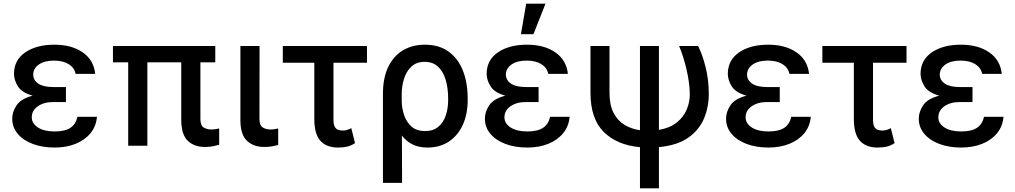

<svg xmlns="http://www.w3.org/2000/svg" viewBox="-20 -797 5551 1050"><path d="M340.6 -284.8V-239H271.3Q219.8 -239 186.8 -215.7Q153.8 -192.5 153.8 -155.5Q153.8 -121.8 187.3 -100Q220.9 -78.1 278.8 -78.1Q335.2 -78.1 365.1 -98Q394.9 -117.9 403.4 -158.4H510.3Q505.7 -105.8 474.6 -68.2Q443.5 -30.5 392.9 -10.3Q342.3 9.9 278.4 9.9Q212.4 9.9 160 -9.6Q107.6 -29.1 77.2 -64.8Q46.9 -100.5 46.9 -148.1Q46.9 -185 70.7 -221.1Q94.5 -257.1 158.7 -273.8Q99.4 -290.5 78.1 -324.6Q56.8 -358.7 56.5 -393.1Q56.8 -468.8 118.3 -510.7Q179.7 -552.6 277.3 -552.6Q371.8 -552.6 432.4 -510.5Q492.9 -468.4 500.7 -393.1H393.5Q386.7 -426.8 355.6 -446.2Q324.6 -465.6 274.9 -465.6Q222.3 -465.6 192.1 -443.9Q161.9 -422.2 161.6 -389.2Q161.9 -358.3 189.5 -339.7Q217 -321 271.3 -321H340.6Z M1157.3 -545.5V-456.3H1076V-147Q1076 -110.4 1094.1 -99.6Q1112.2 -88.8 1136 -88.8Q1148.1 -88.8 1159.8 -90.9Q1171.5 -93 1178.6 -94.5V-5.3Q1165.1 -1.4 1145.6 2.7Q1126.1 6.7 1100.1 6.7Q1043 6.7 1007.3 -26.6Q971.6 -60 971.2 -141V-456.3H785.9V0H681.1V-456.3H597.7V-545.5Z M1294.7 -545.5H1399.5L1398.8 -147Q1399.1 -110.4 1417.4 -99.6Q1435.7 -88.8 1459.9 -88.8Q1471.6 -88.8 1483.5 -90.9Q1495.4 -93 1501.4 -94.5V-4.6Q1488.3 -0.4 1468.9 3.2Q1449.6 6.7 1424.4 6.7Q1367.2 6.7 1331 -26.6Q1294.7 -60 1294.7 -141Z M1986.9 -545.5V-453.8H1803.6V-143.1Q1803.6 -115.4 1811.4 -102.6Q1819.2 -89.8 1831.1 -86.5Q1843 -83.1 1855.5 -83.1Q1869.7 -83.1 1881 -87.4Q1892.4 -91.6 1901.3 -95.9L1921.5 -14.2Q1897.7 1.1 1875.7 5.5Q1853.7 9.9 1828.5 9.9Q1765.6 9.9 1732.2 -27Q1698.9 -63.9 1698.9 -146.3V-453.8H1526.6V-545.5Z M2074.2 203.1V-282.7Q2074.2 -372.5 2103.7 -432.4Q2133.2 -492.2 2184.8 -522.4Q2236.5 -552.6 2303.3 -552.6Q2381 -552.6 2433.1 -514.9Q2485.1 -477.3 2511.4 -411Q2537.6 -344.8 2537.6 -258.5V-248.6Q2537.6 -172.6 2511 -114.3Q2484.4 -56.1 2435.2 -23.1Q2386 9.9 2317.8 9.9Q2269.9 9.9 2236 -7.1Q2202.1 -24.1 2177.9 -55.4L2179 203.1ZM2177.2 -236.5Q2178.3 -203.1 2190.3 -166.7Q2202.4 -130.3 2229.9 -105.3Q2257.5 -80.3 2304.7 -80.3Q2349.4 -80.3 2377.3 -103.9Q2405.2 -127.5 2418 -166Q2430.8 -204.5 2430.8 -248.6V-258.5Q2430.8 -314.6 2417.4 -360.1Q2404.1 -405.5 2375.7 -432.2Q2347.3 -458.8 2301.8 -458.8Q2257.1 -458.8 2229.4 -432.5Q2201.7 -406.2 2189.1 -365.1Q2176.5 -323.9 2176.8 -279.1Z M2925.4 -284.8V-239H2856.2Q2804.7 -239 2771.7 -215.7Q2738.6 -192.5 2738.6 -155.5Q2738.6 -121.8 2772.2 -100Q2805.8 -78.1 2863.6 -78.1Q2920.1 -78.1 2949.9 -98Q2979.8 -117.9 2988.3 -158.4H3095.2Q3090.6 -105.8 3059.5 -68.2Q3028.4 -30.5 2977.8 -10.3Q2927.2 9.9 2863.3 9.9Q2797.2 9.9 2744.9 -9.6Q2692.5 -29.1 2662.1 -64.8Q2631.7 -100.5 2631.7 -148.1Q2631.7 -185 2655.5 -221.1Q2679.3 -257.1 2743.6 -273.8Q2684.3 -290.5 2663 -324.6Q2641.7 -358.7 2641.3 -393.1Q2641.7 -468.8 2703.1 -510.7Q2764.6 -552.6 2862.2 -552.6Q2956.7 -552.6 3017.2 -510.5Q3077.8 -468.4 3085.6 -393.1H2978.3Q2971.6 -426.8 2940.5 -446.2Q2909.4 -465.6 2859.7 -465.6Q2807.2 -465.6 2777 -443.9Q2746.8 -422.2 2746.4 -389.2Q2746.8 -358.3 2774.3 -339.7Q2801.8 -321 2856.2 -321H2925.4ZM2828.8 -610.1 2857.6 -777H2963.1L2897.4 -610.1Z M3209.2 -545.5H3313.2V-289.4Q3313.2 -223.4 3335.2 -180.4Q3357.2 -137.4 3394.9 -114.5Q3432.5 -91.6 3479.8 -84.9V-545.5H3583.5V-86.6Q3643.1 -96.9 3680.4 -126.6Q3717.7 -156.2 3735.1 -197.3Q3752.5 -238.3 3752.5 -282.7Q3751.1 -345.5 3734.7 -416Q3718.4 -486.5 3693.9 -545.5H3797.6Q3820.7 -501.4 3838.4 -431.3Q3856.2 -361.2 3856.2 -282.7Q3856.2 -212 3830.1 -149.3Q3804 -86.6 3744.3 -44.4Q3684.7 -2.1 3583.5 7.5V233H3479.8V7.8Q3355.1 -3.2 3282.1 -75.1Q3209.2 -147 3209.2 -290.1Z M4244.3 -284.8V-239H4175.1Q4123.6 -239 4090.6 -215.7Q4057.5 -192.5 4057.5 -155.5Q4057.5 -121.8 4091.1 -100Q4124.6 -78.1 4182.5 -78.1Q4239 -78.1 4268.8 -98Q4298.7 -117.9 4307.2 -158.4H4414.1Q4409.4 -105.8 4378.4 -68.2Q4347.3 -30.5 4296.7 -10.3Q4246.1 9.9 4182.2 9.9Q4116.1 9.9 4063.7 -9.6Q4011.4 -29.1 3981 -64.8Q3950.6 -100.5 3950.6 -148.1Q3950.6 -185 3974.4 -221.1Q3998.2 -257.1 4062.5 -273.8Q4003.2 -290.5 3981.9 -324.6Q3960.6 -358.7 3960.2 -393.1Q3960.6 -468.8 4022 -510.7Q4083.5 -552.6 4181.1 -552.6Q4275.6 -552.6 4336.1 -510.5Q4396.7 -468.4 4404.5 -393.1H4297.2Q4290.5 -426.8 4259.4 -446.2Q4228.3 -465.6 4178.6 -465.6Q4126.1 -465.6 4095.9 -443.9Q4065.7 -422.2 4065.3 -389.2Q4065.7 -358.3 4093.2 -339.7Q4120.7 -321 4175.1 -321H4244.3Z M4937.5 -545.5V-453.8H4754.3V-143.1Q4754.3 -115.4 4762.1 -102.6Q4769.9 -89.8 4781.8 -86.5Q4793.7 -83.1 4806.1 -83.1Q4820.3 -83.1 4831.7 -87.4Q4843 -91.6 4851.9 -95.9L4872.2 -14.2Q4848.4 1.1 4826.3 5.5Q4804.3 9.9 4779.1 9.9Q4716.3 9.9 4682.9 -27Q4649.5 -63.9 4649.5 -146.3V-453.8H4477.3V-545.5Z M5298.3 -284.8V-239H5229Q5177.6 -239 5144.5 -215.7Q5111.5 -192.5 5111.5 -155.5Q5111.5 -121.8 5145.1 -100Q5178.6 -78.1 5236.5 -78.1Q5293 -78.1 5322.8 -98Q5352.6 -117.9 5361.2 -158.4H5468Q5463.4 -105.8 5432.4 -68.2Q5401.3 -30.5 5350.7 -10.3Q5300.1 9.9 5236.2 9.9Q5170.1 9.9 5117.7 -9.6Q5065.3 -29.1 5035 -64.8Q5004.6 -100.5 5004.6 -148.1Q5004.6 -185 5028.4 -221.1Q5052.2 -257.1 5116.5 -273.8Q5057.2 -290.5 5035.9 -324.6Q5014.6 -358.7 5014.2 -393.1Q5014.6 -468.8 5076 -510.7Q5137.4 -552.6 5235.1 -552.6Q5329.5 -552.6 5390.1 -510.5Q5450.6 -468.4 5458.5 -393.1H5351.2Q5344.5 -426.8 5313.4 -446.2Q5282.3 -465.6 5232.6 -465.6Q5180 -465.6 5149.9 -443.9Q5119.7 -422.2 5119.3 -389.2Q5119.7 -358.3 5147.2 -339.7Q5174.7 -321 5229 -321H5298.3Z"/></svg>

Font: Inter Zeller Medium
Style: Regular
Weight: 500
Designer: Rasmus Andersson; Joe Bland
Foundry: zeller
Version: Version 3.015;git-dec3a8cb1